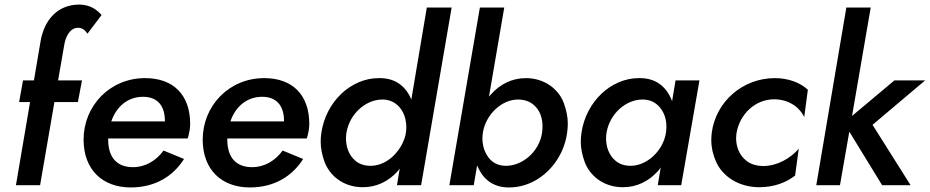

<svg xmlns="http://www.w3.org/2000/svg" viewBox="-20 -813 4082 843"><path d="M81 -460 64 -365H112L50 0H156L219 -365H322L340 -460H235L261 -609C267 -654 288 -691 323 -691C340 -691 353 -682 364 -665L426 -747C405 -771 376 -792 329 -793C233 -793 174 -726 158 -631L129 -460Z M554 10C661 10 740 -39 788 -115L698 -152C667 -109 620 -79 563 -79C512 -79 479 -102 464 -142C458 -159 455 -178 455 -199C455 -201 455 -203 455 -205H804C809 -220 815 -247 815 -268C815 -398 740 -470 617 -470C461 -470 347 -347 347 -200C347 -68 430 10 554 10ZM468 -280 469 -281C491 -345 541 -388 608 -388C673 -388 704 -347 704 -282C704 -281 704 -281 704 -280Z M1077 10C1184 10 1263 -39 1311 -115L1221 -152C1190 -109 1143 -79 1086 -79C1035 -79 1002 -102 987 -142C981 -159 978 -178 978 -199C978 -201 978 -203 978 -205H1327C1332 -220 1338 -247 1338 -268C1338 -398 1263 -470 1140 -470C984 -470 870 -347 870 -200C870 -68 953 10 1077 10ZM991 -280 992 -281C1014 -345 1064 -388 1131 -388C1196 -388 1227 -347 1227 -282C1227 -281 1227 -281 1227 -280Z M1854 -780 1786 -376C1783 -383 1780 -390 1776 -397C1751 -441 1710 -470 1647 -470C1646 -470 1644 -470 1643 -470C1521 -470 1411 -367 1391 -230C1389 -217 1388 -203 1388 -191C1388 -162 1394 -133 1405 -102C1428 -41 1488 9 1573 9C1634 9 1686 -17 1726 -61C1729 -65 1732 -69 1735 -73L1723 0H1829L1963 -780ZM1501 -230C1515 -314 1586 -376 1659 -376C1660 -376 1662 -376 1663 -376C1715 -374 1751 -336 1761 -285C1763 -275 1764 -264 1764 -253C1764 -248 1763 -243 1763 -237L1760 -219C1756 -203 1750 -188 1742 -174C1712 -120 1660 -85 1607 -85C1581 -85 1560 -92 1543 -105C1509 -132 1499 -173 1499 -206C1499 -214 1500 -222 1501 -230Z M2194 -780H2087L1953 0H2060L2075 -87C2078 -79 2082 -71 2086 -64C2110 -19 2153 10 2214 10C2257 10 2296 -1 2333 -22C2405 -64 2458 -141 2470 -230C2472 -244 2473 -257 2473 -270C2473 -299 2467 -328 2456 -359C2435 -419 2373 -470 2289 -470C2228 -470 2175 -443 2136 -399C2133 -396 2130 -392 2127 -389ZM2360 -230C2348 -148 2275 -85 2202 -85C2201 -85 2199 -85 2198 -85C2163 -86 2136 -102 2119 -130C2102 -157 2098 -185 2098 -205C2098 -213 2099 -221 2100 -230C2113 -312 2184 -376 2254 -376C2280 -376 2302 -369 2319 -356C2354 -329 2362 -289 2362 -258C2362 -249 2361 -239 2360 -230Z M2946 -460 2931 -369C2927 -379 2923 -388 2918 -397C2893 -441 2852 -470 2789 -470C2788 -470 2786 -470 2785 -470C2663 -470 2553 -367 2533 -230C2531 -217 2530 -203 2530 -191C2530 -162 2536 -133 2547 -102C2570 -41 2630 9 2715 9C2776 9 2828 -17 2868 -61C2873 -66 2877 -72 2881 -78L2868 0H2971L3051 -460ZM2643 -230C2657 -314 2728 -376 2801 -376C2802 -376 2804 -376 2805 -376C2841 -375 2867 -358 2885 -331C2903 -304 2906 -276 2906 -255C2906 -247 2905 -239 2904 -230C2891 -149 2819 -85 2749 -85C2723 -85 2702 -92 2685 -105C2651 -132 2641 -173 2641 -206C2641 -214 2642 -222 2643 -230Z M3214 -230C3228 -311 3295 -377 3379 -377C3438 -377 3488 -347 3511 -299L3527 -419C3492 -451 3441 -470 3382 -470C3241 -470 3123 -367 3105 -230C3104 -219 3103 -208 3103 -198C3103 -166 3110 -134 3124 -103C3152 -39 3223 9 3314 9C3377 9 3431 -11 3471 -42L3487 -160C3452 -119 3393 -84 3331 -84C3330 -84 3328 -84 3327 -84C3300 -85 3278 -92 3260 -105C3223 -132 3212 -173 3212 -207C3212 -215 3213 -222 3214 -230Z M3696 -780 3564 0H3668L3709 -235L3853 0H3978L3811 -265L4042 -460H3907L3721 -304L3803 -780Z"/></svg>

Font: Jost Medium
Style: Italic
Weight: 500
Italic angle: -5°
Version: Version 3.710